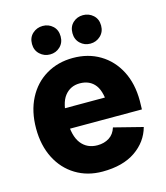

<svg xmlns="http://www.w3.org/2000/svg" viewBox="-111 -813 788 912"><g transform="rotate(-15 283.0 -357.0)"><path d="M281 14Q207 14 149.5 -21Q92 -56 60 -119Q28 -182 28 -265Q28 -349 60.5 -412Q93 -475 151 -509.5Q209 -544 283 -544Q358 -544 415.5 -509.5Q473 -475 505.5 -412.5Q538 -350 538 -265Q538 -254 537.5 -244Q537 -234 537 -223H111V-323H427L386 -265Q386 -349 359.5 -384Q333 -419 283 -419Q237 -419 209 -383.5Q181 -348 181 -265Q181 -187 210 -150Q239 -113 290 -113Q323 -113 347.5 -128.5Q372 -144 382 -176L524 -140Q505 -71 443 -28.5Q381 14 281 14ZM382 -588Q353 -588 332.5 -607.5Q312 -627 312 -658Q312 -690 332.5 -709Q353 -728 382 -728Q411 -728 432 -709Q453 -690 453 -658Q453 -627 432 -607.5Q411 -588 382 -588ZM184 -588Q155 -588 134 -607.5Q113 -627 113 -658Q113 -690 134 -709Q155 -728 184 -728Q213 -728 233.5 -709Q254 -690 254 -658Q254 -627 233.5 -607.5Q213 -588 184 -588Z"/></g></svg>

Font: Radio Canada Big
Style: Bold
Weight: 700
Designer: Étienne Aubert Bonn
Foundry: Coppers and Brasses
Version: Version 1.001